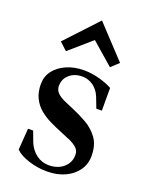

<svg xmlns="http://www.w3.org/2000/svg" viewBox="-148 -857 742 951"><g transform="rotate(20 222.5 -381.0)"><path d="M219 17Q170 17 123 2Q76 -13 52 -37L60 -150H87L108 -94Q123 -58 152 -36.5Q181 -15 217 -15Q265 -15 295 -41.5Q325 -68 325 -108Q325 -130 310 -144Q295 -158 270.5 -169Q246 -180 218 -191Q188 -203 157 -218Q126 -233 100.5 -254Q75 -275 59.5 -306Q44 -337 44 -380Q44 -420 67 -450.5Q90 -481 131 -499Q172 -517 223 -517Q264 -517 305 -505.5Q346 -494 373 -479V-359H344L322 -416Q309 -448 283 -466.5Q257 -485 225 -485Q184 -485 157.5 -461.5Q131 -438 131 -402Q131 -381 145 -366.5Q159 -352 183 -341Q207 -330 234 -319Q273 -303 311.5 -281Q350 -259 376 -223.5Q402 -188 402 -130Q402 -87 378.5 -54Q355 -21 314 -2Q273 17 219 17ZM105 -575 65 -612 221 -779 377 -612 337 -575 221 -676Z"/></g></svg>

Font: Wittgenstein Medium
Style: Regular
Weight: 500
Designer: Jörg Drees
Foundry: Jörg Drees
Version: Version 1.500